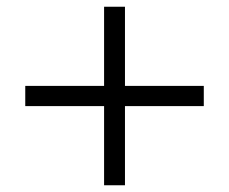

<svg xmlns="http://www.w3.org/2000/svg" viewBox="-20 -569 680 570"><path d="M289 -19H351V-254H585V-314H351V-549H289V-314H55V-254H289Z"/></svg>

Font: Nyght Serif Dark
Style: Regular
Weight: 800
Designer: Maksym Kobuzan
Version: Version 0.410;Glyphs 3.1.2 (3151)